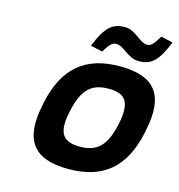

<svg xmlns="http://www.w3.org/2000/svg" viewBox="-105 -782 821 883"><g transform="rotate(15 306.0 -340.5)"><path d="M111 -256 109 -244C71 -69 135 9 298 9C463 9 559 -69 596 -244L598 -256C636 -431 573 -509 408 -509C245 -509 148 -431 111 -256ZM237 -248 238 -252C261 -358 303 -396 384 -396C466 -396 492 -358 470 -252L469 -248C446 -142 404 -104 323 -104C242 -104 214 -142 237 -248ZM253 -566 310 -553C335 -596 347 -604 365 -604C401 -604 431 -554 482 -554C544 -554 573 -583 612 -677L555 -690C530 -647 518 -637 501 -637C464 -637 435 -689 383 -689C326 -689 293 -665 253 -566Z"/></g></svg>

Font: LT Wave Mono Bold
Style: Italic
Weight: 700
Designer: Daniel Lyons
Version: Version 2.5 (Glyphs App)